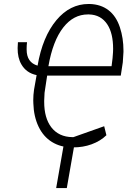

<svg xmlns="http://www.w3.org/2000/svg" viewBox="-20 -741 682 978"><path d="M226.6 -403.8H548.3Q554.7 -449.7 555.7 -475.1Q556.2 -483.9 556.2 -492.2Q556.2 -571.3 526.9 -616.2Q494.6 -666 433.1 -667.5Q430.7 -667.5 427.7 -667.5Q354.5 -667.5 302.7 -601.6Q249 -533.2 226.6 -403.8ZM346.2 9.8Q288.6 9.3 244.6 -17.8Q200.7 -44.9 176.3 -96.2Q151.9 -147.5 149.9 -213.9Q149.4 -221.7 149.4 -230Q149.4 -256.8 153.3 -283.7L166.5 -358.4Q114.3 -369.1 88.9 -413.1Q69.3 -446.8 69.8 -496.1Q69.8 -510.3 71.3 -525.9H117.7Q115.7 -510.3 115.7 -494.6Q115.7 -491.7 115.7 -488.3Q115.7 -422.9 171.4 -406.7Q196.8 -554.2 267.6 -638.7Q336.4 -720.7 431.2 -720.7Q434.1 -720.7 436.5 -720.7Q493.2 -719.2 532.5 -689.2Q571.8 -659.2 590.8 -601.6Q608.9 -546.9 608.9 -482.9Q608.9 -479.5 608.9 -476.1L605.5 -423.3L595.2 -356H220.2L207 -268.6L205.1 -228.5Q205.1 -225.1 205.1 -222.2Q205.1 -140.1 241.2 -92.8Q279.3 -43.5 348.6 -42.5Q351.1 -42.5 354 -42.5L510.7 -98.1L522 -52.2Q491.7 -22.5 446.3 -5.9Q403.3 9.8 352.5 9.8Q349.1 9.8 346.2 9.8ZM320.3 216.8H266.1L307.1 -17.6H361.3Z"/></svg>

Font: MAUL Condensed Light Italic
Style: Light Italic
Weight: 300
Italic angle: -12°
Designer: MAUL
Version: Version 1.0; 2020; ttfautohint (v1.8.3)